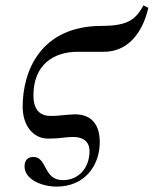

<svg xmlns="http://www.w3.org/2000/svg" viewBox="-20 -540 570 712"><path d="M64 -144C64 -78 100 -26 159 -26C173 -26 197 -27 211 -29C225 -31 240 -32 252 -32C290 -32 312 -13 312 20C312 84 270 128 214 128C176 128 162 107 149 82C136 58 127 42 103 42C89 42 71 49 71 77C71 126 136 152 190 152C295 152 350 73 350 -13C350 -76 321 -116 258 -116C249 -116 226 -114 215 -113C201 -111 179 -110 168 -110C132 -110 104 -129 104 -186C104 -298 176 -348 269 -348H365C473 -348 516 -448 530 -511L512 -520C485 -472 460 -444 358 -444C130 -444 64 -276 64 -144Z"/></svg>

Font: Old Standard
Style: Italic
Weight: 400
Italic angle: -15.2°
Designer: Alexey Kryukov <alexios@thessalonica.org.ru>
Version: Version 2.0